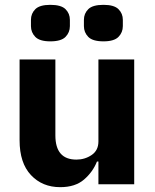

<svg xmlns="http://www.w3.org/2000/svg" viewBox="-20 -762 640 794"><path d="M387 -94H381Q364 -51 327.5 -19.5Q291 12 229 12Q155 12 108 -38Q61 -88 61 -182V-516H209V-202Q209 -102 296 -102Q331 -102 359 -121Q387 -140 387 -177V-516H535V0H387ZM188 -591Q144 -591 126 -609.5Q108 -628 108 -654V-680Q108 -706 126 -724Q144 -742 188 -742Q233 -742 251 -724Q269 -706 269 -680V-654Q269 -628 251 -609.5Q233 -591 188 -591ZM408 -591Q363 -591 345 -609.5Q327 -628 327 -654V-680Q327 -706 345 -724Q363 -742 408 -742Q452 -742 470 -724Q488 -706 488 -680V-654Q488 -628 470 -609.5Q452 -591 408 -591Z"/></svg>

Font: Lilex Nerd Font
Style: Bold
Weight: 700
Designer: Mike Abbink, Paul van der Laan, Pieter van Rosmalen, Mikhael Khrustik
Foundry: Mikhael Khrustik
Version: Version 2.400; ttfautohint (v1.8.4.7-5d5b);Nerd Fonts 3.3.0